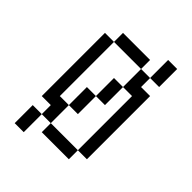

<svg xmlns="http://www.w3.org/2000/svg" viewBox="-220 -783 940 940"><g transform="rotate(45 250.0 -313.0)"><path d="M62.5 -62.5Q62.5 -62.5 62.5 62.5H125Q125 62.5 125 -62.5ZM125 -62.5H187.5V0H375V-62.5H187.5Q187.5 -62.5 187.5 -187.5H125Q125 -187.5 125 -562.5H62.5V-125H125ZM375 -62.5H437.5V-500H375V-562.5H312.5Q312.5 -562.5 312.5 -437.5H250Q250 -437.5 250 -312.5H187.5Q187.5 -312.5 187.5 -187.5H250Q250 -187.5 250 -312.5H312.5Q312.5 -312.5 312.5 -437.5H375Q375 -437.5 375 -62.5ZM125 -562.5H312.5V-625H125ZM375 -562.5H437.5Q437.5 -562.5 437.5 -687.5H375Q375 -687.5 375 -562.5Z"/></g></svg>

Font: Unifont
Style: Regular
Weight: 500
Version: Version 13.0.05